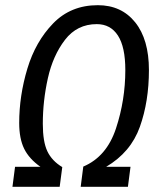

<svg xmlns="http://www.w3.org/2000/svg" viewBox="-20 -720 625 740"><path d="M554 -450Q554 -329 519 -231Q484 -133 389 -77H483L473 0H291L301 -78Q391 -116 427 -225Q463 -334 463 -450Q463 -539 434.5 -583Q406 -627 353 -627Q277 -627 230.5 -566.5Q184 -506 164.5 -418.5Q145 -331 145 -243Q145 -174 162.5 -137Q180 -100 220 -76L210 0H28L38 -77H136Q92 -108 73 -147Q54 -186 54 -246Q54 -351 85.5 -455.5Q117 -560 185 -630Q253 -700 357 -700Q448 -700 501 -634Q554 -568 554 -450Z"/></svg>

Font: Fira Sans Extra Condensed
Style: Italic
Weight: 400
Width: 3
Italic angle: -8°
Designer: Carrois Corporate & Edenspiekermann AG
Foundry: Carrois Corporate GbR & Edenspiekermann AG
Version: Version 4.203